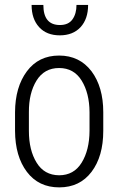

<svg xmlns="http://www.w3.org/2000/svg" viewBox="-20 -769 493 798"><path d="M100.1 -225.1Q100.1 -144.5 132.3 -92.8Q164.1 -41 225.6 -40.5Q287.1 -40.5 319.3 -92.8Q351.6 -145 352.1 -225.1V-302.7Q351.6 -381.8 319.3 -434.1Q287.1 -486.3 225.6 -486.3Q164.1 -486.3 131.8 -434.1Q99.6 -381.8 100.1 -302.7ZM42.5 -302.7Q43 -407.2 91.8 -472.7Q140.6 -538.1 225.6 -538.1Q310.5 -538.1 360.4 -472.7Q409.2 -407.2 409.2 -302.7V-225.1Q409.2 -119.1 360.4 -54.7Q311.5 9.8 226.1 9.8Q140.6 9.8 91.8 -54.7Q43 -119.1 42.5 -225.1ZM160.2 -748.5Q160.2 -665 229 -665Q264.6 -665 281.2 -688.5Q297.9 -711.9 297.9 -748.5H346.2Q346.2 -690.4 314.9 -656.2Q283.2 -622.1 228.5 -622.1Q173.8 -622.1 142.6 -656.2Q111.3 -690.4 111.3 -748.5Z"/></svg>

Font: RobotoCondensed-Light
Style: Light
Weight: 300
Designer: Google
Version: Version 1.200311; 2013